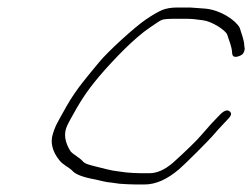

<svg xmlns="http://www.w3.org/2000/svg" viewBox="-20 -501 671 511"><path d="M486.1 -481H450.1C434.1 -481 420.1 -478 410.9 -474C401.6 -470 387.1 -462 368 -449C338.6 -429 265.8 -363 242.6 -334C214.9 -300 184.1 -266 156.9 -218C141.1 -190 131.7 -173 128.5 -166C125.3 -159 122.7 -151 120.5 -144C113.6 -122 119 -98 138.4 -74C146.9 -63 161 -57 171.2 -48C179.7 -37 201.2 -29 235.3 -23C249.3 -20 261.1 -16 276.7 -15L297.8 -12C313.5 -11 328.2 -10 342.2 -10H364.2C394.2 -10 424.3 -23 457.1 -51C472.2 -64 537.8 -129 550.8 -145C557.4 -153 563.3 -159 567.9 -164L587.5 -185C596.3 -194 597.2 -200 590.8 -205C584.4 -210 575.1 -206 564.7 -195C545.3 -175 541.1 -171 517.2 -143C502.8 -126 476.9 -101 440.5 -68C418.5 -49 397.6 -40 377.6 -40H355.6C341.6 -40 329 -41 316.3 -42L294.2 -45C284.5 -46 274.2 -48 262.1 -51L234.3 -58C219.6 -62 206.2 -64 199.1 -73C190.9 -82 176.1 -89 168 -98C152.6 -122 148.8 -145 158.5 -166C161.4 -172 164.3 -178 168.8 -186C192.1 -228 207.3 -254 244.2 -298C283.8 -344 337.5 -400 379.3 -428C394.8 -439 406 -446 410.6 -448C415.3 -450 426.6 -451 446.6 -451H471.6C493.6 -451 497.3 -450 520.3 -447C541.7 -445 581.1 -421 585 -408C589.3 -393 596.8 -379 597.8 -360C598.3 -349 605.7 -347 619.6 -353C626.6 -356 630.5 -362 631.3 -371L630.1 -380C629.9 -395 621.2 -415 618 -427C606.6 -448 566.9 -474 527.1 -478Z"/></svg>

Font: MewTooHand
Style: UltIta
Weight: 400
Designer: Mew Too, Robert Jablonski
Version: Version 0.77